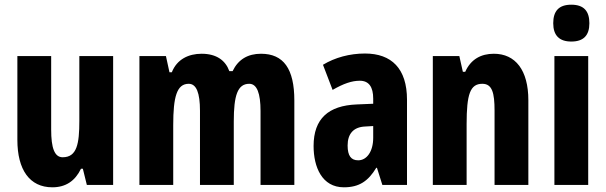

<svg xmlns="http://www.w3.org/2000/svg" viewBox="-20 -839 2583 818"><path d="M462 -600H318V-324C318 -227 308 -169 247 -169C212 -169 198 -209 198 -287V-600H54V-243C54 -116 106 -41 203 -41C260 -41 300 -68 325 -120H333L350 -51H462Z M1092 -610C1036 -610 995 -586 971 -536H957C941 -581 903 -610 839 -610C784 -610 734 -587 712 -531H702L687 -600H574V-51H718V-306C718 -426 733 -482 784 -482C817 -482 832 -443 832 -367V-51H976V-322C976 -432 992 -482 1042 -482C1075 -482 1090 -441 1090 -366V-51H1234V-411C1234 -546 1188 -610 1092 -610Z M1535 -611C1470 -611 1407 -594 1356 -563L1397 -456C1444 -483 1479 -495 1513 -495C1552 -495 1570 -468 1570 -419V-397L1499 -394C1380 -389 1316 -334 1316 -217C1316 -127 1352 -41 1445 -41C1511 -41 1549 -68 1583 -124H1586L1609 -51H1714V-414C1714 -547 1648 -611 1535 -611ZM1536 -300 1570 -302V-252C1570 -194 1543 -156 1506 -156C1476 -156 1461 -175 1461 -219C1461 -269 1486 -298 1536 -300Z M2084 -610C2030 -610 1986 -587 1962 -533H1952L1937 -600H1824V-51H1968V-310C1968 -438 1983 -482 2035 -482C2077 -482 2087 -443 2087 -368V-51H2231V-412C2231 -540 2176 -610 2084 -610Z M2414 -819C2361 -819 2337 -792 2337 -740C2337 -688 2363 -662 2414 -662C2466 -662 2491 -688 2491 -740C2491 -791 2468 -819 2414 -819ZM2486 -600H2342V-51H2486Z"/></svg>

Font: Noto Sans Tamil UI ExtraCondensed ExtraBold
Style: Regular
Weight: 800
Width: 2
Designer: Jelle Bosma - Monotype Design Team
Foundry: Monotype Imaging Inc.
Version: Version 2.004